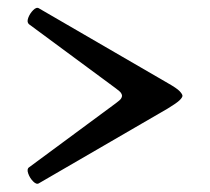

<svg xmlns="http://www.w3.org/2000/svg" viewBox="-20 -491 529 483"><path d="M53 -70 271 -231Q282 -239 284.5 -243Q287 -247 287 -250Q287 -253 284.5 -257Q282 -261 271 -269L53 -430Q47 -435 51 -446Q55 -457 63.5 -465.5Q72 -474 78 -470L402 -282Q425 -269 432 -261.5Q439 -254 439 -250Q439 -246 432 -239Q425 -232 402 -218L78 -30Q72 -26 63.5 -34.5Q55 -43 51 -54.5Q47 -66 53 -70Z"/></svg>

Font: Anvers
Style: Regular
Weight: 400
Designer: Ishtar van Looy
Version: Version 1.000